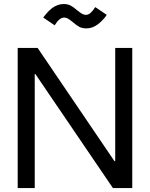

<svg xmlns="http://www.w3.org/2000/svg" viewBox="-20 -949 757 969"><path d="M69.3 -707H155.3V0H69.3ZM153.3 -583 163.1 -575.2H153.3V-707H169.9L563.5 -127L553.7 -135.7H563.5V0H549.8ZM561.5 -707H647.5V0H561.5ZM346.7 -837.9Q332 -849.6 323.2 -855Q314.5 -860.4 303.7 -860.4Q292 -860.4 280.3 -851.1Q268.6 -841.8 255.9 -821.3L198.2 -860.4Q202.1 -865.2 205.6 -870.1Q209 -875 212.9 -878.9Q227.5 -896.5 241.7 -907.2Q255.9 -918 271 -923.3Q286.1 -928.7 300.8 -928.7Q322.3 -928.7 337.4 -920.4Q352.5 -912.1 370.1 -896.5Q384.8 -884.8 394 -879.4Q403.3 -874 413.1 -874Q425.8 -874 437 -883.8Q448.2 -893.6 460.9 -913.1L518.6 -874Q515.6 -869.1 512.2 -864.7Q508.8 -860.4 504.9 -855.5Q490.2 -838.9 475.6 -827.6Q460.9 -816.4 446.3 -811Q431.6 -805.7 416 -805.7Q394.5 -805.7 379.4 -814Q364.3 -822.3 346.7 -837.9Z"/></svg>

Font: Wanted Sans Variable
Style: Regular
Weight: 400
Designer: Original Design by Kil Hyung-jin and Kang Hanbin, Wanted Lab, Inc; Hangeul from Source Han Sans by Jang Soo-young and Ka
Foundry: Wanted Lab, Inc.
Version: Version 1.003;Glyphs 3.2 (3227)